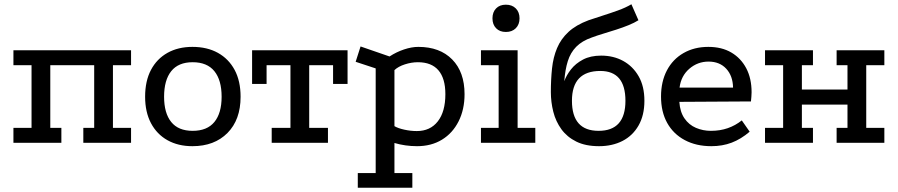

<svg xmlns="http://www.w3.org/2000/svg" viewBox="-20 -670 4213 901"><path d="M43 -434H595V-364H510V-70H595V0H371V-70H422V-364H216V-70H268V0H43V-70H128V-364H43Z M883 -450Q952 -450 1002.5 -422Q1053 -394 1081 -342Q1109 -290 1109 -216Q1109 -108 1047.5 -46Q986 16 883 16Q816 16 766 -12Q716 -40 688.5 -92Q661 -144 661 -216Q661 -290 688.5 -342Q716 -394 766 -422Q816 -450 883 -450ZM884 -378Q817 -378 783.5 -336Q750 -294 750 -216Q750 -139 783.5 -97.5Q817 -56 884 -56Q952 -56 986 -97.5Q1020 -139 1020 -216Q1020 -294 986 -336Q952 -378 884 -378Z M1163 -434H1611V-276H1543V-364H1431V-70H1519V0H1255V-70H1343V-364H1231V-276H1163Z M1659 211V142H1743V-349L1649 -380L1672 -452L1808 -405Q1840 -426 1876 -438Q1912 -450 1943 -450Q2044 -450 2102 -391Q2160 -332 2160 -228Q2160 -156 2132 -100.5Q2104 -45 2054 -14.5Q2004 16 1937 16Q1882 16 1831 1V142H1915V211ZM1936 -55Q1999 -55 2034.5 -100.5Q2070 -146 2070 -228Q2070 -302 2037.5 -340Q2005 -378 1941 -378Q1911 -378 1880 -368Q1849 -358 1831 -341V-78Q1848 -68 1877.5 -61.5Q1907 -55 1936 -55Z M2237 -434H2409V-70H2492V0H2237V-70H2320V-364H2237ZM2354 -648Q2383 -648 2400.5 -630.5Q2418 -613 2418 -584Q2418 -555 2400.5 -537.5Q2383 -520 2354 -520Q2325 -520 2308 -537.5Q2291 -555 2291 -584Q2291 -613 2308 -630.5Q2325 -648 2354 -648Z M2976 -575Q2957 -563 2930 -552Q2903 -541 2872 -531Q2841 -521 2811 -512Q2781 -503 2757 -494Q2711 -478 2684 -450.5Q2657 -423 2644.5 -383Q2632 -343 2628 -289Q2638 -317 2659.5 -344.5Q2681 -372 2716 -390.5Q2751 -409 2801 -409Q2859 -409 2904.5 -384Q2950 -359 2977 -312Q3004 -265 3004 -197Q3004 -129 2976.5 -81Q2949 -33 2901 -8.5Q2853 16 2791 16Q2728 16 2684.5 -5.5Q2641 -27 2614.5 -63.5Q2588 -100 2576.5 -145.5Q2565 -191 2565 -238Q2565 -297 2570.5 -349Q2576 -401 2594 -444Q2612 -487 2647.5 -520Q2683 -553 2742 -575Q2771 -585 2807.5 -596.5Q2844 -608 2880 -621Q2916 -634 2943 -650ZM2797 -337Q2664 -337 2664 -197Q2664 -56 2789 -56Q2915 -56 2915 -197Q2915 -337 2797 -337Z M3498 -52Q3457 -17 3413.5 -0.5Q3370 16 3318 16Q3247 16 3193.5 -12.5Q3140 -41 3111 -93Q3082 -145 3082 -217Q3082 -287 3109.5 -339.5Q3137 -392 3187.5 -421Q3238 -450 3304 -450Q3367 -450 3412 -423.5Q3457 -397 3482 -349.5Q3507 -302 3507 -237Q3507 -227 3506 -216Q3505 -205 3504 -194L3168 -192Q3171 -145 3192 -114.5Q3213 -84 3246 -70Q3279 -56 3316 -56Q3359 -56 3395 -68.5Q3431 -81 3461 -105ZM3420 -259Q3419 -314 3388 -347.5Q3357 -381 3305 -381Q3254 -381 3215 -347.5Q3176 -314 3169 -259Z M3570 -434H3795V-364H3743V-250H3957V-364H3906V-434H4130V-364H4045V-70H4130V0H3906V-70H3957V-179H3743V-70H3795V0H3570V-70H3655V-364H3570Z"/></svg>

Font: Podkova Medium
Style: Regular
Weight: 500
Designer: Ilya Yudin
Foundry: Cyreal (www.cyreal.org)
Version: Version 2.103